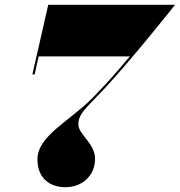

<svg xmlns="http://www.w3.org/2000/svg" viewBox="-20 -770 750 800"><path d="M136 -106C136 -27 188 10 252 10C326 10 376 -41 376 -108C376 -174 306.5 -209 306.5 -252C306.5 -297 340 -320.5 416.5 -402C532 -526 709.5 -750 709.5 -750H181L115 -460H124.5L141 -535H521C457.5 -460 432.5 -431 367.5 -364C273.5 -267 136 -205 136 -106Z"/></svg>

Font: Bodoni* 24pt Fatface
Style: Italic
Weight: 900
Italic angle: -13°
Version: Version 2.3